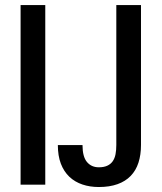

<svg xmlns="http://www.w3.org/2000/svg" viewBox="-20 -731 640 760"><path d="M159.2 0H61.5V-710.9H159.2ZM440.4 -710.9H538.1V-157.2Q538.1 -118.2 528.1 -87.2Q518.1 -56.2 497.3 -34.7Q476.6 -13.2 445.1 -2Q413.6 9.3 371.1 9.3Q335.9 9.3 306.2 -0.7Q276.4 -10.7 254.6 -31.2Q232.9 -51.8 220.9 -83Q209 -114.3 209 -156.7H306.6Q306.6 -110.8 324.2 -89.8Q341.8 -68.8 371.1 -68.8Q391.1 -68.8 404.5 -75Q418 -81.1 426 -92.5Q434.1 -104 437.3 -120.4Q440.4 -136.7 440.4 -157.2Z"/></svg>

Font: Roboto Mono
Style: Bold
Weight: 700
Designer: Google
Version: Version 2.000985; 2015; ttfautohint (v1.3)